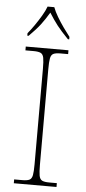

<svg xmlns="http://www.w3.org/2000/svg" viewBox="-62 -965 448 999"><g transform="rotate(5 162.5 -465.5)"><path d="M50 0V-20H93Q118 -20 130 -26Q142 -32 145.5 -51Q149 -70 149 -108V-606Q149 -645 145.5 -663.5Q142 -682 130 -688Q118 -694 93 -694H50V-714H273V-694H233Q208 -694 196 -688Q184 -682 180.5 -663.5Q177 -645 177 -606V-108Q177 -70 180.5 -51Q184 -32 196 -26Q208 -20 233 -20H273V0ZM53 -784Q69 -803 87 -829Q105 -855 121 -882Q137 -909 145 -931H180Q188 -909 204 -882Q220 -855 238.5 -829Q257 -803 272 -784V-771H265Q228 -809 206.5 -836.5Q185 -864 162 -901Q140 -864 119 -836.5Q98 -809 60 -771H53Z"/></g></svg>

Font: Noto Serif Devanagari Thin
Style: Regular
Weight: 100
Designer: Universal Thirst, Indian Type Foundry and the Monotype Design Team
Foundry: Monotype Imaging Inc.
Version: Version 2.004; ttfautohint (v1.8.4.7-5d5b)